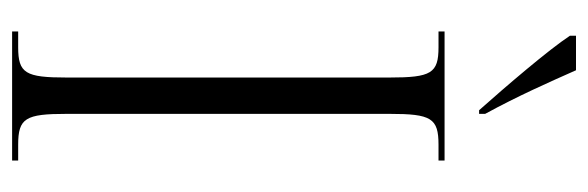

<svg xmlns="http://www.w3.org/2000/svg" viewBox="-347 -624 971 317"><g transform="rotate(90 138.5 -465.5)"><path d="M162 -771H168V-781C138 -836 116 -886 96 -931H39V-921C62 -886 122 -816 162 -771ZM32 0H245V-10H219C175 -10 168 -22 168 -90V-623C168 -692 175 -704 219 -704H245V-714H32V-704H58C101 -704 108 -692 108 -623V-90C108 -22 101 -10 58 -10H32Z"/></g></svg>

Font: Noto Serif Display ExtraCondensed Light
Style: Regular
Weight: 300
Width: 2
Designer: Monotype Design Team
Foundry: Monotype Imaging Inc.
Version: Version 2.009